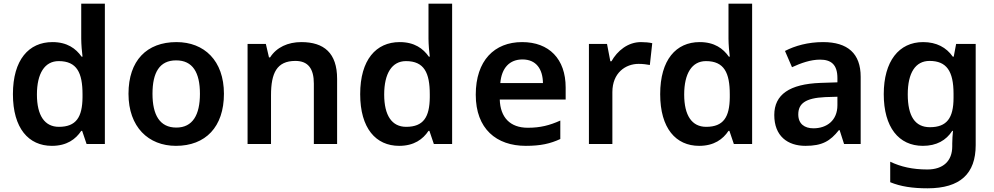

<svg xmlns="http://www.w3.org/2000/svg" viewBox="-20 -780 5383 1040"><path d="M261 10C342 10 390 -26 420 -71H425L449 0H548V-760H420V-571C420 -541 424 -494 427 -473H422C391 -517 344 -552 264 -552C136 -552 50 -456 50 -270C50 -85 135 10 261 10ZM299 -93C222 -93 180 -154 180 -268C180 -382 222 -449 298 -449C397 -449 427 -385 427 -269V-253C426 -146 393 -93 299 -93Z M1193 -272C1193 -452 1086 -552 936 -552C775 -552 676 -452 676 -272C676 -92 784 10 933 10C1093 10 1193 -92 1193 -272ZM806 -272C806 -387 844 -453 934 -453C1024 -453 1063 -387 1063 -272C1063 -158 1024 -89 935 -89C845 -89 806 -158 806 -272Z M1612 -552C1540 -552 1478 -524 1443 -469H1437L1420 -542H1321V0H1448V-264C1448 -384 1479 -450 1580 -450C1649 -450 1680 -408 1680 -327V0H1806V-353C1806 -493 1735 -552 1612 -552Z M2142 10C2223 10 2271 -26 2301 -71H2306L2330 0H2429V-760H2301V-571C2301 -541 2305 -494 2308 -473H2303C2272 -517 2225 -552 2145 -552C2017 -552 1931 -456 1931 -270C1931 -85 2016 10 2142 10ZM2180 -93C2103 -93 2061 -154 2061 -268C2061 -382 2103 -449 2179 -449C2278 -449 2308 -385 2308 -269V-253C2307 -146 2274 -93 2180 -93Z M2808 -552C2658 -552 2557 -452 2557 -267C2557 -82 2669 10 2828 10C2909 10 2961 -2 3015 -27V-127C2957 -101 2907 -88 2839 -88C2743 -88 2690 -144 2687 -241H3044V-306C3044 -461 2954 -552 2808 -552ZM2810 -458C2885 -458 2920 -405 2921 -330H2690C2697 -413 2741 -458 2810 -458Z M3452 -552C3381 -552 3324 -505 3292 -448H3286L3268 -542H3170V0H3297V-281C3297 -386 3369 -434 3439 -434C3463 -434 3484 -431 3500 -428L3513 -546C3497 -550 3472 -552 3452 -552Z M3767 10C3848 10 3896 -26 3926 -71H3931L3955 0H4054V-760H3926V-571C3926 -541 3930 -494 3933 -473H3928C3897 -517 3850 -552 3770 -552C3642 -552 3556 -456 3556 -270C3556 -85 3641 10 3767 10ZM3805 -93C3728 -93 3686 -154 3686 -268C3686 -382 3728 -449 3804 -449C3903 -449 3933 -385 3933 -269V-253C3932 -146 3899 -93 3805 -93Z M4438 -552C4357 -552 4286 -532 4232 -504L4270 -416C4318 -438 4370 -457 4422 -457C4481 -457 4516 -431 4516 -357V-334L4425 -331C4257 -325 4174 -268 4174 -157C4174 -43 4246 10 4343 10C4434 10 4477 -16 4524 -75H4528L4552 0H4642V-364C4642 -490 4572 -552 4438 -552ZM4450 -254 4516 -256V-210C4516 -128 4459 -85 4386 -85C4338 -85 4304 -109 4304 -160C4304 -218 4341 -249 4450 -254Z M4980 -552C4849 -552 4767 -448 4767 -270C4767 -91 4848 10 4979 10C5053 10 5105 -20 5138 -71H5142C5140 -53 5138 -20 5138 -3V13C5138 92 5089 138 5003 138C4922 138 4859 123 4802 96V207C4858 230 4922 240 5004 240C5182 240 5265 160 5265 6V-542H5159L5146 -473H5141C5106 -523 5053 -552 4980 -552ZM5015 -450C5107 -450 5145 -395 5145 -272V-250C5145 -140 5108 -91 5017 -91C4937 -91 4897 -150 4897 -269C4897 -386 4939 -450 5015 -450Z"/></svg>

Font: Noto Sans Khmer UI SemiBold
Style: Regular
Weight: 600
Designer: Danh Hong and the Monotype Design Team
Foundry: Monotype Imaging Inc.
Version: Version 2.002